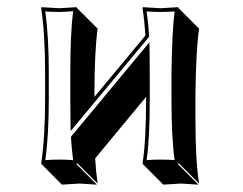

<svg xmlns="http://www.w3.org/2000/svg" viewBox="-20 -452 673 532"><path d="M384.8 -183.6 243.7 -13.2Q245.6 22.9 250.5 56.6L193.8 0L191.9 2.9L248.5 59.6Q246.6 59.6 200.7 56.6Q200.7 56.6 151.4 59.6L95.2 2.9L94.2 0Q105 -70.3 105 -180.2V-249Q105 -356.4 94.2 -429.2L95.2 -432.1Q97.2 -432.1 144 -429.2Q144 -429.2 191.9 -432.1L193.8 -429.2L250.5 -372.6Q241.7 -307.1 241.7 -193.4V-183.6L382.8 -353.5Q380.4 -394 375 -429.2L376 -432.1Q377.9 -432.1 424.8 -429.2Q424.8 -429.2 473.1 -432.1L475.1 -429.2L531.7 -372.6Q523.4 -318.8 521.5 -193.4V-122.6Q521.5 -6.3 531.7 56.6L475.1 0L473.1 2.9L529.8 59.6Q527.8 59.6 481.4 56.6Q481.4 56.6 432.6 59.6L376 2.9L375 0Q384.8 -61 384.8 -179.2ZM174.8 -250Q174.8 -360.4 182.6 -420.9Q165.5 -419.4 144 -418.9Q121.6 -418.9 105.5 -420.4Q115.2 -350.6 115.2 -249V-180.2Q115.2 -74.7 105.5 -8.3Q123 -9.8 144 -9.8Q166.5 -9.8 182.6 -8.3Q178.7 -38.6 176.8 -69.3V-73.2L394 -335L394.5 -307.6Q395 -281.7 395 -250V-179.2Q395 -65.4 386.2 -8.3Q402.8 -9.8 425 -9.8Q447.3 -9.8 463.9 -8.3Q455.1 -69.3 455.1 -179.2V-250Q457 -371.6 463.9 -420.4Q446.3 -418.9 424.8 -418.9Q402.3 -418.9 386.2 -420.4Q391.1 -388.2 393.1 -354V-350.1L175.8 -88.9L175.3 -115.7Q174.8 -142.1 174.8 -180.2Z"/></svg>

Font: Linux Biolinum Shadow O
Style: Bold
Weight: 700
Designer: Philipp H. Poll
Foundry: Philipp H. Poll
Version: Version 0.9.2